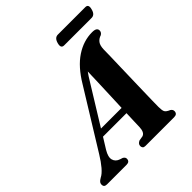

<svg xmlns="http://www.w3.org/2000/svg" viewBox="-268 -998 1152 1152"><g transform="rotate(-45 307.5 -422.0)"><path d="M122.5 -151Q98.5 -111.5 105.5 -86Q112.5 -60.5 141.5 -51L158.5 -45.5Q173 -37.5 173 -25Q173 0 145.5 0H-20.5Q-45 0 -45 -21.5Q-45 -31 -39.8 -38.5Q-34.5 -46 -18 -55.5Q2 -65 26 -93Q50 -121 74.5 -161.5L301 -528.5Q356.5 -621.5 422.8 -665.2Q489 -709 561.5 -709Q584 -709 593 -702Q602 -695 601.5 -684Q601.5 -669 586.5 -659.5Q564 -652.5 551.5 -636Q539 -619.5 538 -587Q538 -568 537 -529.8Q536 -491.5 534.5 -442.8Q533 -394 531.8 -342.2Q530.5 -290.5 529.2 -243Q528 -195.5 527.2 -160.2Q526.5 -125 526.5 -110Q526.5 -82.5 532 -70Q537.5 -57.5 564 -46.5Q577 -38 577 -24.5Q576.5 0 549 0H305.5Q293 0 288 -6.2Q283 -12.5 283 -21.5Q283 -39 304 -48.5L334 -53.5Q347.5 -58 353.8 -71.8Q360 -85.5 360.5 -106Q361 -122.5 362 -152.2Q363 -182 364.5 -219.5H165ZM338.5 -501.5 191 -262.5H366Q368 -313.5 370.2 -368.2Q372.5 -423 374.2 -473.2Q376 -523.5 377 -560.5Q369.5 -550.5 360 -536.2Q350.5 -522 338.5 -501.5ZM369.5 -807.5Q379 -844 406.5 -844H639.5Q667 -844 657 -808Q648 -771.5 620.5 -771.5H387.5Q360 -771.5 369.5 -807.5Z"/></g></svg>

Font: Fraunces 144pt Soft
Style: Bold Italic
Weight: 700
Italic angle: -16°
Version: Version 1.000;[b76b70a41]